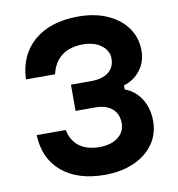

<svg xmlns="http://www.w3.org/2000/svg" viewBox="-90 -901 930 1001"><g transform="rotate(-10 375.0 -400.5)"><path d="M385.7 18.6Q241.8 18.6 158.2 -52Q74.6 -122.6 70 -247.1H224Q235.3 -189.3 276.1 -159.1Q316.9 -128.8 383.7 -128.8Q422.8 -128.8 453.2 -141.5Q483.6 -154.2 500.5 -177.3Q517.4 -200.4 517.4 -230.5Q517.4 -280.7 485.4 -308.5Q453.5 -336.3 395 -336.3H291.6V-475.1H397.6Q457.4 -475.1 490.4 -500.7Q523.4 -526.3 523.4 -572.5Q523.4 -615.3 485.6 -643.3Q447.8 -671.2 388.6 -671.2Q319.9 -671.2 277.1 -638.6Q234.3 -606 219.3 -542.9H65.3Q70.7 -672.4 156.9 -745.5Q243.2 -818.6 390.6 -818.6Q476.6 -818.6 543.3 -789.3Q610.1 -760 647.4 -707.3Q684.7 -654.7 684.7 -586.3Q684.7 -528.3 651.8 -484.4Q618.9 -440.5 563.2 -423.3V-402Q617.6 -382.1 649.2 -331.9Q680.7 -281.7 680.7 -214Q680.7 -145.7 643.2 -92.9Q605.8 -40 538.8 -10.7Q471.9 18.6 385.7 18.6Z"/></g></svg>

Font: Martian Mono sWd Rg
Style: Regular
Weight: 400
Width: 6
Monospace: yes
Designer: Roman Shamin
Foundry: Evil Martians
Version: Version 1.000